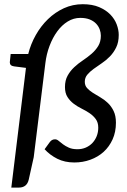

<svg xmlns="http://www.w3.org/2000/svg" viewBox="-20 -746 588 891"><path d="M364 -726.5Q408.5 -726.5 440 -713Q471.5 -699.5 491.8 -678.8Q512 -658 521.5 -632.8Q531 -607.5 531 -584Q531 -550 519.2 -526Q507.5 -502 490 -484Q472.5 -466 452.2 -452.5Q432 -439 414.5 -426.2Q397 -413.5 385.2 -399.5Q373.5 -385.5 373.5 -366.5Q373.5 -349 384.2 -337.2Q395 -325.5 411 -315.2Q427 -305 445.8 -294.2Q464.5 -283.5 480.5 -268.2Q496.5 -253 507.2 -231Q518 -209 518 -176.5Q518 -133.5 502.5 -99.2Q487 -65 460.8 -41.2Q434.5 -17.5 399.5 -4.8Q364.5 8 325 8Q280.5 8 246 -9.2Q211.5 -26.5 187 -53.5L211 -86.5Q215.5 -92.5 221.2 -96Q227 -99.5 235.5 -99.5Q244 -99.5 252.5 -92.2Q261 -85 272.2 -76.5Q283.5 -68 299.5 -60.8Q315.5 -53.5 339.5 -53.5Q360.5 -53.5 378.2 -61.2Q396 -69 408.8 -82.5Q421.5 -96 428.8 -114.2Q436 -132.5 436 -153.5Q436 -177.5 424.5 -193.2Q413 -209 396 -220.5Q379 -232 358.8 -242Q338.5 -252 321.5 -265Q304.5 -278 293 -296Q281.5 -314 281.5 -342Q281.5 -373 293.8 -395Q306 -417 324.5 -434.2Q343 -451.5 364.8 -466Q386.5 -480.5 405 -496.5Q423.5 -512.5 435.8 -532.5Q448 -552.5 448 -580.5Q448 -594.5 442.8 -609.2Q437.5 -624 426.2 -636Q415 -648 396.8 -655.5Q378.5 -663 352.5 -663Q321.5 -663 294.2 -646.2Q267 -629.5 245.8 -600.5Q224.5 -571.5 210 -533.2Q195.5 -495 190.5 -452.5L136.5 -16.5L113.5 87Q105 124.5 67.5 124.5H32.5L100.5 -431L45.5 -438Q25.5 -440.5 25.5 -457L29.5 -495.5H111Q122.5 -541.5 146 -583.2Q169.5 -625 202.5 -657Q235.5 -689 276.5 -707.8Q317.5 -726.5 364 -726.5Z"/></svg>

Font: Lato TR
Style: Italic
Weight: 400
Italic angle: -12°
Designer: Lukasz Dziedzic
Foundry: tyPoland Lukasz Dziedzic
Version: Version 1.104 2013